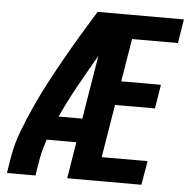

<svg xmlns="http://www.w3.org/2000/svg" viewBox="-52 -787 825 838"><g transform="rotate(5 360.0 -367.5)"><path d="M9 0H134L146 -74Q150 -96 156 -117.5Q162 -139 169 -160H299L273 0H598L616 -105H415L453 -337H628L645 -442H471L502 -630H703L720 -735H342Q309 -682 277 -628.5Q245 -575 214.5 -521Q184 -467 155 -412.5Q126 -358 100.5 -302Q75 -246 53 -189Q31 -132 21 -74ZM212 -265Q245 -337 283.5 -406Q322 -475 362 -544L316 -265Z"/></g></svg>

Font: Iosevka Sparkle Oblique
Style: Bold
Weight: 700
Italic angle: -9°
Designer: Belleve Invis
Foundry: Belleve Invis
Version: Version 4.5.0; ttfautohint (v1.8.3)